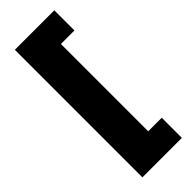

<svg xmlns="http://www.w3.org/2000/svg" viewBox="-264 -702 853 853"><g transform="rotate(-45 162.5 -275.0)"><path d="M53 126V-675.5H301V-549H216V-0.5H301V126Z"/></g></svg>

Font: Anek Gujarati Medium ExtraBold
Style: Regular
Weight: 800
Version: Version 1.003